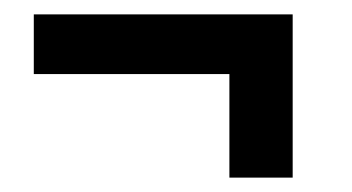

<svg xmlns="http://www.w3.org/2000/svg" viewBox="-20 -304 490 267"><path d="M27 -284H387V-57H299V-201H27Z"/></svg>

Font: Rasa
Style: Bold
Weight: 700
Designer: Anna Giedrys (Yrsa+Rasa design), David Brezina (Yrsa art-direction, Rasa art-direction, design)
Foundry: Rosetta Type Foundry
Version: Version 2.004